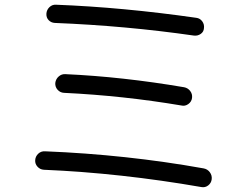

<svg xmlns="http://www.w3.org/2000/svg" viewBox="-20 -756 1040 802"><path d="M163.1 -46.9Q147.5 -47.9 136.7 -59.6Q126 -71.3 127 -86.9Q127.9 -102.5 139.6 -113.8Q151.4 -125 168 -124Q507.8 -110.4 830.1 -52.7Q846.7 -49.8 856.4 -36.6Q866.2 -23.4 864.3 -7.3Q862.3 8.8 849.6 18.6Q836.9 28.3 821.3 25.4Q484.4 -33.2 163.1 -46.9ZM252.9 -446.3Q491.2 -435.5 749 -391.6Q764.6 -388.7 774.4 -376Q784.2 -363.3 782.2 -347.2Q780.3 -331.1 766.6 -321.3Q752.9 -311.5 737.3 -315.4Q494.1 -356.4 247.1 -368.2Q231.4 -369.1 220.7 -380.9Q210 -392.6 210.9 -409.2Q212.9 -425.8 225.1 -436.5Q237.3 -447.3 252.9 -446.3ZM832 -638.7Q831.1 -623 818.4 -614.3Q805.7 -605.5 790 -607.4Q504.9 -648.4 209 -660.2Q193.4 -661.1 183.1 -671.9Q172.9 -682.6 173.8 -698.7Q174.8 -714.8 186.5 -726.1Q198.2 -737.3 213.9 -736.3Q492.2 -725.6 799.8 -681.6Q815.4 -679.7 824.7 -667Q834 -654.3 832 -638.7Z"/></svg>

Font: Rounded Mgen+ 1m regular
Style: Regular
Weight: 400
Designer: [Source Han Sans]
Ryoko NISHIZUKA  (kana & ideographs); Paul D. Hunt (Latin, Greek & Cyrillic); Wenlong ZHANG  (bopomofo
Version: Version 1.059.20150602